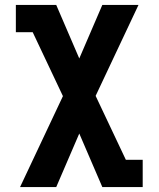

<svg xmlns="http://www.w3.org/2000/svg" viewBox="-20 -540 640 775"><path d="M61 215 234 -152 112 -410H44V-520H207L300 -304L393 -520H539L366 -153L488 105H556V215H393L300 -1L207 215Z"/></svg>

Font: Iosevka Etoile Extrabold
Style: Regular
Weight: 800
Designer: Belleve Invis
Foundry: Belleve Invis
Version: Version 22.1.2; ttfautohint (v1.8.4)